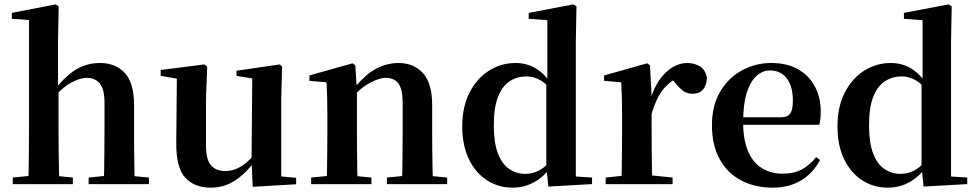

<svg xmlns="http://www.w3.org/2000/svg" viewBox="-20 -839 4455 875"><path d="M38.2 0V-29.9L143.8 -40.2H207.6L312 -29.9V0ZM109.1 0Q110.1 -25.5 110.6 -67.4Q111.1 -109.4 111.6 -154.8Q112.1 -200.3 112.1 -234.8V-747.8L34 -753.3V-780.3L233.6 -819L247.4 -810L244.4 -650.9V-442.8L246.8 -429.3V-234.8Q246.8 -200.3 247.3 -154.8Q247.8 -109.4 248.7 -67.4Q249.6 -25.5 250.6 0ZM384 0V-29.9L487.9 -40.2H550.2L658.6 -29.9V0ZM452.5 0Q454.2 -25.5 454.7 -66.9Q455.2 -108.4 455.7 -153.8Q456.2 -199.3 456.2 -234.8V-369.8Q456.2 -433.2 434.6 -458.7Q413 -484.2 376.5 -484.2Q343.4 -484.2 301.6 -460.7Q259.8 -437.1 214.2 -384.1L185.3 -426.7H226.3Q277.9 -493.2 327 -522.6Q376.2 -551.9 435.5 -551.9Q506.8 -551.9 548.9 -506.5Q590.9 -461.1 590.9 -358.8V-234.8Q590.9 -199.3 591.4 -153.8Q591.9 -108.4 592.6 -66.9Q593.2 -25.5 594.2 0Z M939.7 16.2Q866.1 16.2 824.2 -29.3Q782.3 -74.7 783.3 -187.9L786 -497.7L816 -475.4L712.4 -493.5V-520.2L912 -545.4L924.2 -534.8L918.7 -388.7V-177.8Q918.7 -111 941.7 -85.3Q964.7 -59.5 1005.8 -59.5Q1048.7 -59.5 1086.5 -85.8Q1124.3 -112.1 1153.6 -153.8L1187.2 -103H1140Q1102.4 -51 1052.8 -17.4Q1003.2 16.2 939.7 16.2ZM1131.6 12.4 1126.4 -109.4V-111.9L1129.6 -481.6L1057.7 -493.2V-516.6L1254.9 -545.4L1265.6 -534.8L1261.6 -388.7V-35L1329.6 -28.5V0.7Z M1398 0V-29.9L1503.6 -40.2H1566.7L1672.6 -29.9V0ZM1468.2 0Q1469.9 -25.5 1470.4 -67.4Q1470.9 -109.4 1471.4 -154.8Q1471.9 -200.3 1471.9 -234.8V-310.2Q1471.9 -360 1471 -393.7Q1470.2 -427.5 1468.2 -463.8L1390.1 -470.7V-495.2L1586.2 -550.4L1599.2 -541.7L1606.6 -428V-425.6V-234.8Q1606.6 -200.3 1607.1 -154.8Q1607.6 -109.4 1608.1 -67.4Q1608.6 -25.5 1609.6 0ZM1743.3 0V-29.9L1847.2 -40.2H1909.8L2017.9 -29.9V0ZM1812 0Q1813 -25.5 1813.5 -66.9Q1814 -108.4 1814.5 -153.8Q1815 -199.3 1815 -234.8V-369.8Q1815 -433.2 1795.6 -458.7Q1776.2 -484.2 1738.2 -484.2Q1707.6 -484.2 1663.8 -460.5Q1620.1 -436.8 1574.5 -383.3L1569.6 -425.7H1584.9Q1641.1 -497.3 1691.7 -524.6Q1742.3 -551.9 1796.5 -551.9Q1865.6 -551.9 1907.5 -505.8Q1949.5 -459.6 1949.5 -360.5V-234.8Q1949.5 -199.3 1950 -153.8Q1950.5 -108.4 1951.3 -66.9Q1952.2 -25.5 1953.2 0Z M2315.5 16.2Q2251 16.2 2198.9 -17.7Q2146.7 -51.5 2116.6 -114.2Q2086.6 -176.8 2086.6 -263.1Q2086.6 -352.4 2119.9 -417.2Q2153.2 -482 2208.4 -517Q2263.7 -551.9 2329.5 -551.9Q2379.9 -551.9 2420.4 -528.1Q2460.8 -504.4 2494.8 -453.6H2504.1L2487.3 -436.8Q2459.9 -465.9 2433.3 -478.3Q2406.7 -490.8 2378.9 -490.8Q2338.2 -490.8 2304.5 -469.9Q2270.9 -449.1 2250.6 -400.1Q2230.4 -351.2 2230.4 -267.7Q2230.4 -188.6 2249.1 -139.8Q2267.9 -91.1 2300.4 -68.9Q2332.9 -46.7 2373.3 -46.7Q2404.5 -46.7 2431.5 -59.4Q2458.5 -72.1 2484.8 -100.9L2503.6 -80.8H2493.1Q2459.8 -34.5 2415 -9.1Q2370.1 16.2 2315.5 16.2ZM2479 11.2 2469.7 -81.1V-83.3V-457.2L2474.4 -468.4V-747.1L2389.4 -753.3V-780.3L2592.9 -819L2607.2 -810L2604.2 -652.7V-34.7L2678.1 -29.9V0Z M2740.2 0V-29.9L2848.3 -41.2H2934.8L3045.2 -29.9V0ZM2811.2 0Q2812.9 -25.5 2813.4 -67.4Q2813.9 -109.4 2814.4 -154.8Q2814.9 -200.3 2814.9 -234.8V-310.2Q2814.9 -360.7 2814 -394.1Q2813.2 -427.5 2811.2 -463.8L2733.1 -470.7V-495.2L2929.2 -550.4L2942.2 -541.7L2949.6 -398.7V-397.7V-234.8Q2949.6 -200.3 2950.1 -154.8Q2950.6 -109.4 2951.1 -67.4Q2951.6 -25.5 2952.6 0ZM2949.4 -320.2 2916.3 -380.9H2943.4Q2958 -435.6 2984.6 -473.9Q3011.3 -512.2 3044.4 -532.1Q3077.5 -551.9 3110.6 -551.9Q3144.2 -551.9 3169.4 -536.8Q3194.7 -521.7 3201.7 -484.5Q3200.9 -453.2 3185.2 -432.6Q3169.4 -411.9 3135.2 -411.9Q3110.5 -411.9 3092.2 -425.8Q3074 -439.6 3054.8 -464.4L3031.8 -490.9L3068.4 -485.1Q3025.5 -463.1 2997.2 -424.7Q2968.9 -386.2 2949.4 -320.2Z M3501.2 16.2Q3420.8 16.2 3358.2 -16.5Q3295.6 -49.1 3260.1 -113Q3224.6 -176.9 3224.6 -268.8Q3224.6 -358.8 3262.6 -422.2Q3300.5 -485.7 3362.2 -518.8Q3423.9 -551.9 3494.4 -551.9Q3568.1 -551.9 3618.5 -522.5Q3668.8 -493.1 3694.6 -443.2Q3720.4 -393.3 3720.4 -330.9Q3720.4 -296.1 3713.7 -270.2H3283.1V-304.6H3538.4Q3570.5 -304.6 3581.9 -322.2Q3593.3 -339.8 3593.3 -380.4Q3593.3 -446.3 3565.2 -482.2Q3537.1 -518 3489.1 -518Q3455.7 -518 3427.6 -492.9Q3399.6 -467.8 3383.1 -416Q3366.7 -364.1 3366.7 -282.7Q3366.7 -200.5 3389.9 -148.2Q3413 -95.8 3453.8 -71.7Q3494.5 -47.5 3546.4 -47.5Q3599.4 -47.5 3635.9 -67.7Q3672.3 -87.9 3699.2 -123.2L3717.1 -109.9Q3685.6 -49.8 3630.7 -16.8Q3575.7 16.2 3501.2 16.2Z M4025.5 16.2Q3961 16.2 3908.9 -17.7Q3856.7 -51.5 3826.6 -114.2Q3796.6 -176.8 3796.6 -263.1Q3796.6 -352.4 3829.9 -417.2Q3863.2 -482 3918.4 -517Q3973.7 -551.9 4039.5 -551.9Q4089.9 -551.9 4130.4 -528.1Q4170.8 -504.4 4204.8 -453.6H4214.1L4197.3 -436.8Q4169.9 -465.9 4143.3 -478.3Q4116.7 -490.8 4088.9 -490.8Q4048.2 -490.8 4014.5 -469.9Q3980.9 -449.1 3960.6 -400.1Q3940.4 -351.2 3940.4 -267.7Q3940.4 -188.6 3959.1 -139.8Q3977.9 -91.1 4010.4 -68.9Q4042.9 -46.7 4083.3 -46.7Q4114.5 -46.7 4141.5 -59.4Q4168.5 -72.1 4194.8 -100.9L4213.6 -80.8H4203.1Q4169.8 -34.5 4125 -9.1Q4080.1 16.2 4025.5 16.2ZM4189 11.2 4179.7 -81.1V-83.3V-457.2L4184.4 -468.4V-747.1L4099.4 -753.3V-780.3L4302.9 -819L4317.2 -810L4314.2 -652.7V-34.7L4388.1 -29.9V0Z"/></svg>

Font: Noto Serif SC
Style: Regular
Weight: 200
Designer: Ryoko NISHIZUKA 西塚涼子 (kana & ideographs); Frank Grießhammer (Latin, Greek & Cyrillic); Wenlong ZHANG 张文龙 (bopomofo); San
Foundry: Adobe
Version: Version 2.001;hotconv 1.1.0;makeotfexe 2.6.0